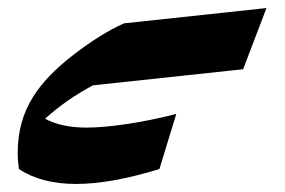

<svg xmlns="http://www.w3.org/2000/svg" viewBox="-20 -442 708 477"><path d="M211 -230Q145 -195 92 -147Q133 -125 195 -125Q236 -125 296 -134Q356 -143 418 -159L376 -22Q255 15 169 15Q83 15 27 -22Q24 -42 24 -62Q24 -141 62 -201Q94 -253 162 -305.5Q230 -358 288 -384L642 -422L584 -270Z"/></svg>

Font: Rakkas
Style: Regular
Weight: 400
Designer: Zeynep Akay
Foundry: Zeynep Akay
Version: Version 2.000